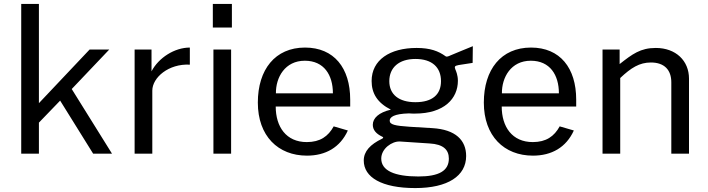

<svg xmlns="http://www.w3.org/2000/svg" viewBox="-20 -782 3604 977"><path d="M345 -329 536 -530H436L178 -257V-762H88V0H178V-158L286 -270L454 0H550Z M755 0V-321C755 -387 838 -459 946 -453V-540C868 -540 787 -488 751 -419V-530H665V0Z M1066 -530V0H1156V-530ZM1063 -762V-642H1160V-762Z M1762 -240V-275C1762 -436 1680 -540 1532 -540C1380 -540 1292 -428 1292 -260C1292 -90 1395 10 1542 10C1637 10 1711 -32 1750 -118L1678 -139C1650 -88 1609 -59 1541 -59C1436 -59 1383 -137 1383 -240ZM1384 -307C1383 -388 1430 -473 1531 -473C1629 -473 1674 -400 1674 -307Z M2093 175C2259 175 2352 113 2352 12C2352 -68 2299 -123 2180 -130C2131 -133 2091 -135 2064 -137C1990 -142 1963 -148 1963 -168C1963 -186 1985 -203 2061 -205C2070 -204 2083 -204 2091 -204C2241 -204 2310 -281 2310 -371C2310 -399 2301 -420 2297 -429C2292 -443 2293 -447 2314 -451C2338 -455 2353 -457 2385 -462L2386 -547C2348 -532 2304 -513 2272 -500C2264 -496 2252 -491 2247 -496C2211 -522 2169 -538 2100 -538C1964 -538 1871 -477 1871 -370C1871 -307 1900 -259 1969 -224C1908 -210 1877 -181 1877 -147C1877 -120 1895 -101 1924 -87C1932 -84 1932 -80 1924 -76C1864 -47 1831 -12 1831 35C1831 120 1922 175 2093 175ZM2109 116C1987 116 1920 86 1920 25C1920 -26 1975 -64 2015 -62L2166 -52C2236 -48 2264 -20 2264 25C2264 87 2214 116 2109 116ZM2094 -262C2010 -262 1961 -301 1961 -369C1961 -438 2010 -482 2094 -482C2179 -482 2224 -439 2224 -369C2224 -301 2180 -262 2094 -262Z M2912 -240V-275C2912 -436 2830 -540 2682 -540C2530 -540 2442 -428 2442 -260C2442 -90 2545 10 2692 10C2787 10 2861 -32 2900 -118L2828 -139C2800 -88 2759 -59 2691 -59C2586 -59 2533 -137 2533 -240ZM2534 -307C2533 -388 2580 -473 2681 -473C2779 -473 2824 -400 2824 -307Z M3136 0V-385C3191 -437 3234 -464 3292 -464C3361 -464 3396 -426 3396 -363V0H3486V-382C3486 -473 3419 -538 3317 -538C3239 -538 3198 -507 3133 -456V-530H3046V0Z"/></svg>

Font: Cheyenne Sans
Style: Regular
Weight: 400
Designer: The Public Sans project authors (U.S. Web Design System), Libre Franklin designed by Pablo Impallari and Rodrigo Fuenzal
Foundry: The Cheyenne Sans Project Authors
Version: Version 2.007